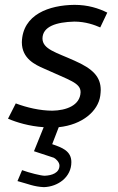

<svg xmlns="http://www.w3.org/2000/svg" viewBox="-20 -514 485 791"><path d="M164 210C149 210 101 198 71 187L52 232C97 244 119 255 161 257C220 255 274 215 274 154C274 108 236 94 195 80L222 10C319 0 384 -56 393 -119C394 -128 395 -135 395 -143C395 -198 362 -231 287 -264C212 -298 155 -311 155 -356C156 -405 212 -423 286 -425C333 -425 370 -411 393 -401L422 -462C386 -480 342 -494 287 -494C183 -493 73 -455 70 -340C70 -272 126 -247 160 -232C267 -183 312 -173 312 -134C310 -79 252 -59 196 -58C145 -58 90 -71 45 -88L13 -25C48 -10 100 6 160 10L120 109L202 136C210 140 225 154 225 168C225 198 194 209 164 210Z"/></svg>

Font: Cantarell
Style: Oblique
Weight: 400
Italic angle: -8°
Designer: Dave Crossland
Version: Version 0.024